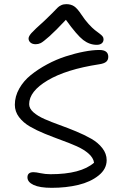

<svg xmlns="http://www.w3.org/2000/svg" viewBox="-20 -922 586 929"><path d="M152.8 -708Q136.7 -708 127.4 -716.1Q118.2 -724.1 118.2 -735.8Q118.2 -746.1 131.8 -761.7Q145.5 -777.3 196.8 -823.2Q214.8 -839.8 232.9 -858.4Q251 -877 258.1 -884.3Q265.1 -891.6 275.9 -896.7Q286.6 -901.9 300.8 -901.9Q323.2 -901.9 338.9 -891.4Q354.5 -880.9 374 -851.1Q391.1 -825.2 408.9 -805.7Q426.8 -786.1 439 -776.6Q451.2 -767.1 461.2 -759.8Q471.2 -752.4 476.1 -746.3Q481 -740.2 481 -731.9Q481 -719.2 472.2 -712.2Q463.4 -705.1 448.2 -705.1Q413.1 -705.1 382.6 -728.5Q352.1 -752 298.8 -826.2Q249 -772.9 218.8 -746.1Q188.5 -719.2 177 -713.6Q165.5 -708 152.8 -708ZM230 -13.2Q172.4 -13.2 142.6 -27.1Q112.8 -41 112.8 -64Q112.8 -88.9 142.1 -88.9Q153.8 -88.9 176.3 -84Q198.7 -79.1 224.1 -79.1Q371.6 -79.1 435.1 -134.8Q431.6 -158.7 408.4 -179Q385.3 -199.2 351.1 -214.4Q316.9 -229.5 276.6 -244.1Q236.3 -258.8 196.8 -274.9Q157.2 -291 124.8 -309.8Q92.3 -328.6 72 -355.5Q51.8 -382.3 51.8 -415Q51.8 -455.6 73 -493.2Q94.2 -530.8 129.4 -559.1Q164.6 -587.4 208.3 -610.8Q252 -634.3 298.1 -649.2Q344.2 -664.1 386.2 -672.1Q428.2 -680.2 460.9 -680.2Q503.9 -680.2 503.9 -647Q503.9 -631.8 493.7 -623Q483.4 -614.3 459 -610.8Q300.3 -586.4 210.7 -533.2Q121.1 -480 121.1 -418Q121.1 -397 141.8 -378.7Q162.6 -360.4 195.6 -345.9Q228.5 -331.5 268.6 -317.1Q308.6 -302.7 348.6 -286.1Q388.7 -269.5 421.6 -250.7Q454.6 -231.9 475.3 -205.1Q496.1 -178.2 496.1 -147Q496.1 -104 457 -72.8Q418 -41.5 358.9 -27.3Q299.8 -13.2 230 -13.2Z"/></svg>

Font: Shantell Sans Irregular
Style: Regular
Weight: 300
Designer: Stephen Nixon, Anya Danilova, Shantell Martin
Foundry: Arrow Type
Version: Version 1.006;[9816181b4]